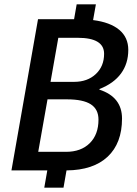

<svg xmlns="http://www.w3.org/2000/svg" viewBox="-20 -789 634 889"><path d="M545 -240Q545 -126 478.5 -63.5Q412 -1 288 0L274 80H185L199 0H33L156 -700H323L335 -769H424L411 -696Q490 -686 532 -651Q574 -616 574 -558Q574 -495 540.5 -449Q507 -403 441 -377L440 -374Q545 -340 545 -240ZM214 -410H323Q385 -410 423.5 -446Q462 -482 462 -540Q462 -614 340 -614H250ZM436 -235Q436 -283 400.5 -306Q365 -329 290 -329H200L157 -86H286Q355 -86 395.5 -126Q436 -166 436 -235Z"/></svg>

Font: Sarabun Medium
Style: Italic
Weight: 500
Italic angle: -10°
Designer: Suppakit Chalermlarp | Katatrad Co.,Ltd.
Foundry: Cadson Demak Co.,Ltd.
Version: Version 1.000; ttfautohint (v1.6)